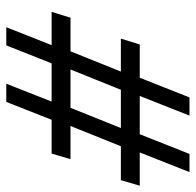

<svg xmlns="http://www.w3.org/2000/svg" viewBox="-26 -597 622 610"><g transform="rotate(90 285.0 -292.0)"><path d="M66.5 -1 123.4 -145H17.7L36.3 -205H143L207.4 -365H102.7L121.3 -425H227L289.5 -583H347.3L284.8 -425H406.5L469 -583H526.8L464.3 -425H570L552.4 -365H444.6L380.3 -205H485.6L468 -145H360.6L303.8 -1H246L302.8 -145H181.2L124.3 -1ZM200.8 -205H322.5L386.8 -365H265.2Z"/></g></svg>

Font: Rokkitt SemiBold
Style: Italic
Weight: 600
Italic angle: -9°
Designer: Vernon Adams
Foundry: Vernon Adams
Version: Version 3.103